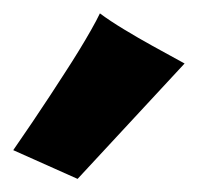

<svg xmlns="http://www.w3.org/2000/svg" viewBox="-20 -884 299 290"><path d="M97.2 -613.8 0 -657.2Q29.8 -700.2 55.7 -739.7Q66.4 -756.3 77.9 -773.9Q89.4 -791.5 99.4 -807.9Q109.4 -824.2 117.7 -838.9Q126 -853.5 130.9 -863.8Q146 -852.5 167.7 -839.4Q189.5 -826.2 210 -814.9Q233.4 -801.8 258.8 -788.1Z"/></svg>

Font: Spicy Rice
Style: Regular
Weight: 400
Version: Version 1.000